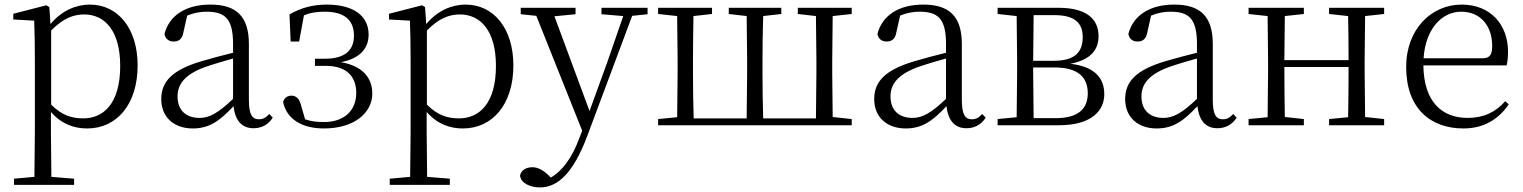

<svg xmlns="http://www.w3.org/2000/svg" viewBox="-20 -546 6641 837"><path d="M360 14C489 14 580 -91 580 -261C580 -422 494 -526 372 -526C313 -526 250 -501 200 -441L195 -515L182 -523L38 -486V-461L129 -456C131 -406 132 -351 132 -282V30L130 225L41 233V260H303V233L204 225L202 30V-58C250 -3 306 14 360 14ZM203 -413C256 -467 301 -483 347 -483C439 -483 504 -409 504 -259C504 -94 431 -30 343 -30C291 -30 249 -44 203 -90Z M1085 13C1120 13 1149 -2 1169 -33L1154 -49C1138 -32 1126 -26 1109 -26C1080 -26 1065 -45 1065 -111V-354C1065 -476 1009 -526 897 -526C790 -526 718 -479 697 -398C701 -377 715 -365 737 -365C760 -365 775 -376 780 -407L796 -478C825 -490 853 -495 880 -495C960 -495 996 -466 996 -354V-316C951 -305 902 -292 858 -279C730 -241 683 -190 683 -114C683 -31 743 14 820 14C892 14 937 -18 998 -83C1005 -23 1032 13 1085 13ZM996 -115C930 -52 892 -32 850 -32C792 -32 754 -64 754 -126C754 -179 786 -221 872 -253C909 -266 953 -279 996 -291Z M1392 14C1528 14 1603 -57 1603 -138C1603 -208 1559 -259 1466 -275C1552 -291 1587 -338 1587 -395C1587 -477 1521 -526 1404 -526C1345 -526 1291 -512 1242 -483L1247 -365H1284L1305 -479C1333 -491 1362 -495 1396 -495C1481 -495 1522 -459 1523 -393C1524 -326 1483 -290 1396 -290H1353V-259H1399C1494 -259 1533 -210 1533 -141C1533 -62 1478 -14 1393 -14C1362 -14 1335 -17 1310 -26L1292 -88C1285 -116 1271 -129 1250 -129C1234 -129 1220 -120 1214 -102C1230 -24 1300 14 1392 14Z M1998 14C2127 14 2218 -91 2218 -261C2218 -422 2132 -526 2010 -526C1951 -526 1888 -501 1838 -441L1833 -515L1820 -523L1676 -486V-461L1767 -456C1769 -406 1770 -351 1770 -282V30L1768 225L1679 233V260H1941V233L1842 225L1840 30V-58C1888 -3 1944 14 1998 14ZM1841 -413C1894 -467 1939 -483 1985 -483C2077 -483 2142 -409 2142 -259C2142 -94 2069 -30 1981 -30C1929 -30 1887 -44 1841 -90Z M2602 -484 2697 -476 2626 -271 2550 -62 2397 -475 2489 -484V-512H2250V-484L2318 -477L2518 24L2504 60C2474 141 2431 200 2381 228L2370 217C2348 196 2325 183 2301 183C2275 183 2251 195 2247 220C2251 253 2292 271 2334 271C2414 271 2481 204 2540 47L2736 -477L2803 -484V-512H2602Z M2969 0H3693V-27L3610 -36L3608 -227V-285L3610 -476L3693 -485V-512H3458V-485L3537 -476L3539 -285V-227L3537 -30H3307C3305 -85 3304 -171 3304 -227V-285C3304 -339 3305 -420 3307 -476L3386 -485V-512H3157V-485L3235 -476L3237 -285V-227L3235 -30H3004C3002 -85 3001 -171 3001 -227V-285C3001 -338 3002 -420 3003 -476L3084 -485V-512H2849V-485L2932 -476L2934 -285V-227L2932 -35L2849 -27V0Z M4193 13C4228 13 4257 -2 4277 -33L4262 -49C4246 -32 4234 -26 4217 -26C4188 -26 4173 -45 4173 -111V-354C4173 -476 4117 -526 4005 -526C3898 -526 3826 -479 3805 -398C3809 -377 3823 -365 3845 -365C3868 -365 3883 -376 3888 -407L3904 -478C3933 -490 3961 -495 3988 -495C4068 -495 4104 -466 4104 -354V-316C4059 -305 4010 -292 3966 -279C3838 -241 3791 -190 3791 -114C3791 -31 3851 14 3928 14C4000 14 4045 -18 4106 -83C4113 -23 4140 13 4193 13ZM4104 -115C4038 -52 4000 -32 3958 -32C3900 -32 3862 -64 3862 -126C3862 -179 3894 -221 3980 -253C4017 -266 4061 -279 4104 -291Z M4411 0H4597C4741 0 4794 -66 4794 -135C4794 -207 4751 -256 4646 -268C4741 -286 4769 -335 4769 -388C4769 -463 4717 -512 4595 -512H4329V-485L4412 -476L4414 -285V-227L4412 -35L4329 -27V0ZM4486 -480H4577C4665 -480 4700 -446 4700 -384C4700 -314 4660 -281 4574 -281H4484ZM4484 -252H4576C4683 -252 4722 -207 4722 -139C4722 -70 4678 -31 4583 -31H4486L4484 -227Z M5287 13C5322 13 5351 -2 5371 -33L5356 -49C5340 -32 5328 -26 5311 -26C5282 -26 5267 -45 5267 -111V-354C5267 -476 5211 -526 5099 -526C4992 -526 4920 -479 4899 -398C4903 -377 4917 -365 4939 -365C4962 -365 4977 -376 4982 -407L4998 -478C5027 -490 5055 -495 5082 -495C5162 -495 5198 -466 5198 -354V-316C5153 -305 5104 -292 5060 -279C4932 -241 4885 -190 4885 -114C4885 -31 4945 14 5022 14C5094 14 5139 -18 5200 -83C5207 -23 5234 13 5287 13ZM5198 -115C5132 -52 5094 -32 5052 -32C4994 -32 4956 -64 4956 -126C4956 -179 4988 -221 5074 -253C5111 -266 5155 -279 5198 -291Z M5774 -485 5857 -476C5858 -422 5859 -343 5859 -284H5579L5581 -476L5664 -485V-512H5423V-485L5506 -476L5508 -285V-227L5506 -35L5423 -27V0H5664V-27L5581 -36C5580 -91 5579 -176 5579 -254H5859C5859 -176 5858 -91 5857 -35L5774 -27V0H6014V-27L5931 -36L5929 -227V-285L5931 -476L6014 -485V-512H5774Z M6360 14C6448 14 6513 -26 6557 -91L6542 -105C6500 -57 6448 -32 6378 -32C6266 -32 6187 -102 6185 -261H6548C6552 -277 6554 -297 6554 -321C6554 -438 6478 -526 6352 -526C6221 -526 6110 -420 6110 -254C6110 -74 6215 14 6360 14ZM6186 -292C6194 -418 6264 -495 6350 -495C6436 -495 6485 -431 6485 -346C6485 -309 6476 -292 6443 -292Z"/></svg>

Font: Noto Serif CJK KR Light
Style: Regular
Weight: 300
Designer: Ryoko NISHIZUKA 西塚涼子 (kana & ideographs); Frank Grießhammer (Latin, Greek & Cyrillic); Wenlong ZHANG 张文龙 (bopomofo); San
Foundry: Adobe
Version: Version 2.001;hotconv 1.1.0;makeotfexe 2.6.0